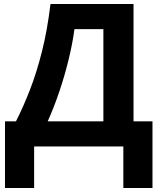

<svg xmlns="http://www.w3.org/2000/svg" viewBox="-20 -734 804 962"><path d="M649 -714V-126H744V208H598V0H151V208H5V-126H60Q98 -201 131 -286.5Q164 -372 190.5 -477Q217 -582 233 -714ZM498 -588H353Q344 -519 324.5 -438.5Q305 -358 278 -277.5Q251 -197 219 -126H498Z"/></svg>

Font: Noto IKEA Latin
Style: Bold
Weight: 700
Designer: Monotype Design Team
Foundry: Monotype Imaging Inc.
Version: Version 1.0